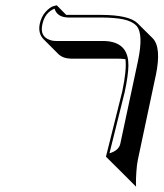

<svg xmlns="http://www.w3.org/2000/svg" viewBox="-20 -577 615 722"><path d="M378.4 12.2 439.9 -233.9Q457 -315.9 451.7 -354.5Q438.5 -356.4 422.4 -356.4H247.6Q217.3 -356.9 199.7 -373.5L143.1 -430.2Q122.6 -452.1 129.4 -486.8Q135.3 -514.6 151.4 -532.2Q167.5 -549.8 180.2 -553.7L193.4 -557.1L229 -521Q232.4 -521 234.9 -521H360.8Q465.8 -520.5 497.1 -489.7L553.7 -433.6Q587.9 -399.4 565.9 -293.5Q565.4 -290 564.5 -287.6L498.5 23.4Q494.6 42 492.9 67.6Q491.2 93.3 491.2 108.9L491.7 125L435.1 68.4ZM391.6 -0.5Q425.8 -10.7 432.1 -35.2L498.5 -346.2Q520.5 -449.2 493.2 -480Q477.1 -497.1 443.4 -504.4Q412.1 -510.7 360.8 -511.2H234.9Q194.8 -512.7 185.1 -544.4Q149.4 -530.3 139.6 -486.8Q139.2 -485.4 139.2 -484.9Q129.4 -439.9 167.5 -426.8Q171.9 -425.3 175.8 -424.3Q183.6 -422.9 190.9 -422.9H365.7Q453.6 -422.9 461.9 -349.6Q462.9 -340.3 462.9 -331.1Q462.4 -293.9 449.2 -231.9Z"/></svg>

Font: Linux Biolinum Shadow O
Style: Italic
Weight: 400
Italic angle: -12°
Designer: Philipp H. Poll
Foundry: Philipp H. Poll
Version: Version 0.6.2